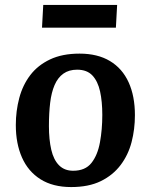

<svg xmlns="http://www.w3.org/2000/svg" viewBox="-20 -742 610 777"><path d="M268 15Q194 15 144 -16.5Q94 -48 69 -104.5Q44 -161 44 -236Q44 -293 58 -345.5Q72 -398 102.5 -438Q133 -478 182.5 -501.5Q232 -525 302 -525Q375 -525 425 -495Q475 -465 500.5 -409Q526 -353 526 -276Q526 -219 512.5 -167Q499 -115 468 -74Q437 -33 388 -9Q339 15 268 15ZM276 -51Q325 -51 350 -82.5Q375 -114 384.5 -166Q394 -218 394 -277Q394 -331 385 -372Q376 -413 354 -436.5Q332 -460 292 -460Q259 -460 236.5 -444Q214 -428 201 -398Q188 -368 183 -326Q178 -284 178 -232Q178 -177 187.5 -136Q197 -95 219 -73Q241 -51 276 -51ZM155 -722H454L449 -630H150Z"/></svg>

Font: Literata 18pt SemiBold
Style: Italic
Weight: 600
Italic angle: -2°
Designer: Latin by Veronika Burian and Jose Scaglione. Greek by Irene Vlachou. Cyrillic by Vera Evstafieva
Foundry: TypeTogether
Version: Version 3.103;gftools[0.9.29]